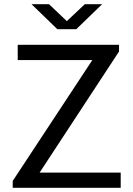

<svg xmlns="http://www.w3.org/2000/svg" viewBox="-20 -901 640 921"><path d="M41 0V-33L423 -613H65V-686H551V-654L170 -73H559V0ZM255 -761 131 -881H215L316 -785H285L387 -881H470L346 -761Z"/></svg>

Font: Chivo Mono Medium Light
Style: Regular
Weight: 300
Monospace: yes
Version: Version 1.008